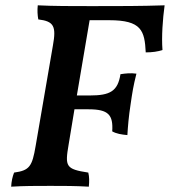

<svg xmlns="http://www.w3.org/2000/svg" viewBox="-20 -699 639 722"><path d="M599 -679C509 -676 430 -676 326 -676H324C249 -676 181 -676 122 -679C120 -660 121 -642 124 -626C183 -619 192 -600 179 -528L114 -150C101 -73 91 -58 33 -50C27 -35 23 -17 22 3C70 0 116 0 170 0C221 0 263 0 314 3C316 -17 316 -34 312 -50C227 -63 224 -73 238 -155L260 -288H313C388 -288 406 -267 402 -205C418 -196 437 -193 459 -191C461 -224 464 -261 471 -306C478 -354 481 -374 493 -422C471 -425 453 -423 433 -420C423 -356 394 -340 318 -340H269L317 -623H391C512 -623 524 -584 528 -502C552 -502 574 -505 591 -511C587 -561 592 -628 599 -679Z"/></svg>

Font: Vollkorn Semibold
Style: Italic
Weight: 600
Italic angle: -11°
Designer: Friedrich Althausen
Foundry: Friedrich Althausen
Version: Version 4.015;PS 004.015;hotconv 1.0.88;makeotf.lib2.5.64775